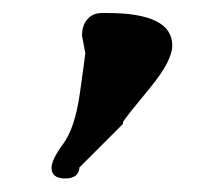

<svg xmlns="http://www.w3.org/2000/svg" viewBox="-20 -712 337 289"><path d="M165 -525.4 99.6 -460Q98.6 -443.4 78.1 -443.4Q57.6 -443.4 57.6 -459.5Q57.6 -471.7 75.2 -495.6Q92.8 -519.5 100.1 -570.8Q107.4 -622.1 108.4 -631.8L103.5 -658.2V-659.2Q103.5 -673.8 111.6 -683.1Q119.6 -692.4 133.8 -692.4H141.6Q239.3 -692.4 239.3 -643.6Q239.3 -620.1 205.1 -578.9Q170.9 -537.6 165 -528.3Z"/></svg>

Font: Drukaatie burti
Style: Demi
Weight: 600
Version: Version 0.14